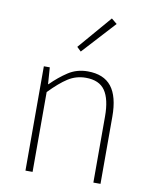

<svg xmlns="http://www.w3.org/2000/svg" viewBox="-90 -887 760 955"><g transform="rotate(10 290.0 -410.0)"><path d="M105 0V-527H135L141 -443H143Q184 -484 227 -512Q270 -540 325 -540Q406 -540 445 -490.5Q484 -441 484 -339V0H448V-334Q448 -421 418.5 -464Q389 -507 321 -507Q272 -507 231.5 -481Q191 -455 141 -403V0ZM273 -631 252 -651 397 -820 425 -797Z"/></g></svg>

Font: Noto Sans SC Thin
Style: Regular
Weight: 100
Designer: Ryoko NISHIZUKA 西塚涼子 (kana, bopomofo & ideographs); Paul D. Hunt (Latin, Greek & Cyrillic); Sandoll Communications 산돌커뮤니
Foundry: Adobe
Version: Version 2.004-H2;hotconv 1.0.118;makeotfexe 2.5.65603